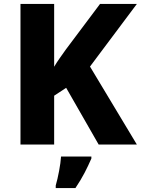

<svg xmlns="http://www.w3.org/2000/svg" viewBox="-20 -827 715 975"><path d="M675 -93H481L316 -381L255 -341V-93H84V-807H255V-488Q268 -510 283.5 -532Q299 -554 314 -575L488 -807H675L437 -489ZM444 -22Q428 15 409 51.5Q390 88 363 128H263V115Q272 84 280 41.5Q288 -1 290 -32H444Z"/></svg>

Font: Noto Sans Telugu UI ExtraBold
Style: Regular
Weight: 800
Designer: Jelle Bosma - Monotype Design Team
Foundry: Monotype Imaging Inc.
Version: Version 2.005; ttfautohint (v1.8.4.7-5d5b)